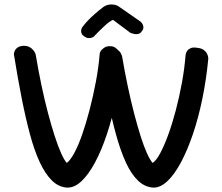

<svg xmlns="http://www.w3.org/2000/svg" viewBox="-20 -855 1009 872"><path d="M285 -3Q247 -5 216.5 -34.5Q186 -64 161 -117.5Q136 -171 116 -245.5Q96 -320 78 -411.5Q60 -503 43 -609Q43 -609 44 -615Q45 -621 49 -628Q53 -635 62 -640.5Q71 -646 87 -647Q103 -647 113.5 -641.5Q124 -636 130.5 -628Q137 -620 139.5 -614Q142 -608 142 -608Q154 -536 168 -469Q182 -402 197.5 -343.5Q213 -285 228 -238.5Q243 -192 257 -160.5Q271 -129 283 -115Q298 -125 316.5 -158.5Q335 -192 353 -243.5Q371 -295 387 -356.5Q403 -418 415.5 -484Q428 -550 433 -613Q433 -613 434.5 -617.5Q436 -622 441 -628Q446 -634 456 -637.5Q466 -641 484 -638Q504 -636 515 -628Q526 -620 530 -610.5Q534 -601 535 -594.5Q536 -588 536 -588Q527 -494 508.5 -406.5Q490 -319 465.5 -245.5Q441 -172 411.5 -117Q382 -62 350 -32Q318 -2 285 -3ZM676 -3Q638 -5 607 -34.5Q576 -64 551.5 -117.5Q527 -171 506.5 -245.5Q486 -320 468 -411.5Q450 -503 433 -609Q433 -609 435 -615Q437 -621 442 -628Q447 -635 457 -640.5Q467 -646 482 -645Q494 -645 503.5 -638.5Q513 -632 519.5 -623.5Q526 -615 530 -608.5Q534 -602 534 -602Q546 -531 560 -464.5Q574 -398 589 -340.5Q604 -283 618.5 -237Q633 -191 647 -160Q661 -129 673 -115Q689 -125 707 -158Q725 -191 743.5 -241.5Q762 -292 778 -352.5Q794 -413 806 -478Q818 -543 823 -606Q823 -606 824.5 -612Q826 -618 831 -625Q836 -632 846.5 -636.5Q857 -641 875 -638Q895 -636 905.5 -628Q916 -620 920.5 -610.5Q925 -601 925.5 -594.5Q926 -588 926 -588Q917 -494 899 -406.5Q881 -319 856 -245.5Q831 -172 801.5 -117Q772 -62 740 -32Q708 -2 676 -3ZM364 -689Q354 -695 351 -702Q348 -709 348.5 -715Q349 -721 350.5 -725Q352 -729 352 -729Q365 -747 379.5 -762Q394 -777 411 -792Q428 -807 449 -823Q458 -830 470.5 -833Q483 -836 497 -834Q511 -832 523 -823L618 -757Q618 -757 622 -753Q626 -749 629 -742Q632 -735 631 -727Q630 -719 621 -709Q615 -702 606.5 -700.5Q598 -699 590.5 -700.5Q583 -702 577.5 -704Q572 -706 572 -706L493 -765Q476 -757 454.5 -737Q433 -717 404 -687Q404 -687 398 -684.5Q392 -682 383 -682Q374 -682 364 -689Z"/></svg>

Font: Sour Gummy
Style: Regular
Weight: 400
Designer: Stefie Justprince
Foundry: Eifetstype
Version: Version 1.000